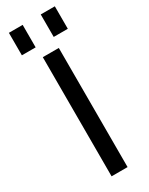

<svg xmlns="http://www.w3.org/2000/svg" viewBox="-241 -980 798 1025"><g transform="rotate(-30 158.5 -467.0)"><path d="M114.3 2V-732.4H212.9V2ZM22.5 -796.9V-935.5H107.4V-796.9ZM218.8 -796.9V-935.5H305.7V-796.9Z"/></g></svg>

Font: irohakakuC Regular
Style: Regular
Weight: 400
Designer: [Source Han Sans]
Ryoko NISHIZUKA Ë•øÂ°öÊ∂ºÂ≠ê (kana & ideographs); Paul D. Hunt (Latin, Greek & Cyrillic); Wenlong ZHAN
Version: Version 1.001.20160904